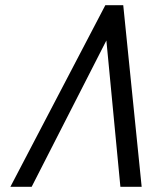

<svg xmlns="http://www.w3.org/2000/svg" viewBox="-20 -720 586 740"><path d="M390 -564 444 0H526L455 -700H386L20 0H102Z"/></svg>

Font: Advent Pro Medium
Style: Italic
Weight: 500
Italic angle: -12°
Version: Version 3.000